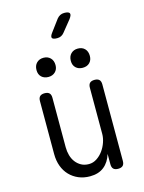

<svg xmlns="http://www.w3.org/2000/svg" viewBox="-146 -1094 892 1189"><g transform="rotate(-15 300.0 -499.5)"><path d="M420 -224V-520Q420 -541 430 -550.5Q440 -560 460 -560Q480 -560 490 -550.5Q500 -541 500 -520V-30Q500 -9 490 0.5Q480 10 460 10Q440 10 430 0.5Q420 -9 420 -30V-96Q405 -46 370 -18Q335 10 280 10Q240 10 207 -4Q174 -18 150 -43Q126 -68 113 -103Q100 -138 100 -181V-520Q100 -541 110 -550.5Q120 -560 140 -560Q160 -560 170 -550.5Q180 -541 180 -520V-203Q180 -176 187 -151Q194 -126 208.5 -107Q223 -88 244 -76.5Q265 -65 293 -65Q320 -65 343.5 -80.5Q367 -96 384 -119.5Q401 -143 410.5 -171Q420 -199 420 -224ZM410 -651Q383 -651 366 -667Q349 -683 349 -711Q349 -740 366 -757Q383 -774 410 -774Q438 -774 454.5 -757Q471 -740 471 -711Q471 -684 454.5 -667.5Q438 -651 410 -651ZM190 -651Q163 -651 146 -667Q129 -683 129 -711Q129 -740 146 -757Q163 -774 190 -774Q217 -774 234 -757Q251 -740 251 -711Q251 -684 234 -667.5Q217 -651 190 -651ZM305 -869Q277 -869 272 -879.5Q267 -890 284 -912L339 -986Q348 -997 359.5 -1003Q371 -1009 386 -1009Q414 -1009 420 -998Q426 -987 408 -963L349 -890Q341 -880 330 -874.5Q319 -869 305 -869Z"/></g></svg>

Font: Maple Mono Normal NL Light
Style: Regular
Weight: 300
Monospace: yes
Designer: subframe7536
Version: Version 7.000